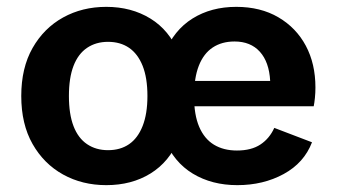

<svg xmlns="http://www.w3.org/2000/svg" viewBox="-20 -530 982 560"><path d="M290 10Q220 10 164 -21Q108 -52 75 -110Q42 -168 42 -250Q42 -332 75 -390Q108 -448 164 -479Q220 -510 290 -510Q363 -510 418.5 -476Q474 -442 501 -376L460 -375Q487 -442 541.5 -476Q596 -510 669 -510Q740 -510 792 -479.5Q844 -449 872 -396.5Q900 -344 900 -275Q900 -259 898.5 -244.5Q897 -230 895 -220H503V-294H768Q765 -349 738 -379Q711 -409 664 -409Q627 -409 600.5 -391.5Q574 -374 560 -338.5Q546 -303 546 -249Q546 -195 561 -160Q576 -125 604 -108Q632 -91 671 -91Q713 -91 739.5 -108.5Q766 -126 780 -157L890 -115Q867 -55 807.5 -22.5Q748 10 672 10Q598 10 542.5 -23.5Q487 -57 460 -123H501Q474 -58 419 -24Q364 10 290 10ZM295 -92Q331 -92 356.5 -109.5Q382 -127 396 -162.5Q410 -198 410 -250Q410 -303 396 -338Q382 -373 356.5 -390.5Q331 -408 295 -408Q260 -408 234 -390.5Q208 -373 194.5 -338Q181 -303 181 -250Q181 -197 194.5 -162Q208 -127 234 -109.5Q260 -92 295 -92Z"/></svg>

Font: Kantumruy Pro SemiBold
Style: Regular
Weight: 600
Version: Version 1.002